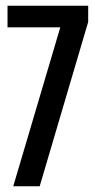

<svg xmlns="http://www.w3.org/2000/svg" viewBox="-20 -646 331 666"><path d="M256.6 -626.2V-551.2H6.1V-626.2ZM285.9 -626.2V-569.9L117.7 0H26L211.3 -626.2Z"/></svg>

Font: Teko Variable Light
Style: Regular
Weight: 300
Designer: Manushi Parikh, Jonny Pinhorn
Foundry: Indian Type Foundry
Version: Version 3.000